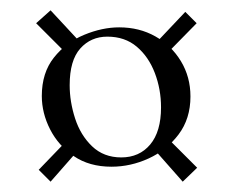

<svg xmlns="http://www.w3.org/2000/svg" viewBox="-20 -388 454 372"><path d="M128 -93 78 -36 55 -59 108 -114ZM104 -289 50 -343 78 -368 130 -312ZM307 -118 362 -63 334 -36 282 -95ZM287 -310 339 -365 361 -343 308 -289ZM196 -65Q153 -65 123 -85.5Q93 -106 77 -137.5Q61 -169 61 -202Q61 -247 84.5 -276.5Q108 -306 143 -320.5Q178 -335 211 -335Q250 -335 281 -317.5Q312 -300 330.5 -269.5Q349 -239 349 -201Q349 -158 326 -127.5Q303 -97 268 -81Q233 -65 196 -65ZM215 -83Q250 -83 271 -108Q292 -133 292 -180Q292 -215 280 -246.5Q268 -278 245 -297.5Q222 -317 188 -317Q156 -317 135.5 -294Q115 -271 115 -223Q115 -191 125.5 -158.5Q136 -126 158.5 -104.5Q181 -83 215 -83Z"/></svg>

Font: Cormorant Light
Style: Regular
Weight: 400
Version: Version 4.000